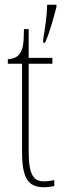

<svg xmlns="http://www.w3.org/2000/svg" viewBox="-20 -780 269 810"><path d="M162 -613V-600H170C189 -640 207 -708 218 -750V-760H179C178 -709 170 -662 162 -613ZM167 10C178 10 194 8 209 5V-20C192 -17 181 -15 165 -15C123 -15 101 -40 101 -140V-511H201V-536H101V-657H81C80 -610 80 -575 63 -553C54 -540 38 -532 13 -530V-511H73V-141C73 -26 99 10 167 10Z"/></svg>

Font: Noto Serif Hebrew ExtraCondensed Thin
Style: Regular
Weight: 100
Width: 2
Designer: Monotype Design Team
Foundry: Monotype Imaging Inc.
Version: Version 2.004